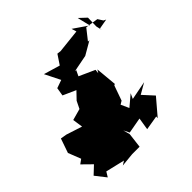

<svg xmlns="http://www.w3.org/2000/svg" viewBox="-217 -989 1199 1199"><g transform="rotate(-45 382.5 -389.5)"><path d="M700 -655 691 -695 693 -771 646 -815 667 -728 571 -794 581 -761 424 -744 399 -747 357 -684 249 -716 300 -614 246 -595 237 -540 322 -502 276 -454 252 -405 176 -384 186 -316 81 -350 40 -357 7 -262 40 -178 11 -157 72 -97 20 -48 75 22 95 -11 221 19 194 36 285 27H351L363 -72L351 -117L370 -79L475 -98L462 -17L558 -33L557 -19L649 -127L585 -197L656 -238L532 -214L548 -249L477 -189L448 -253L347 -234L318 -213L292 -140L387 -150L457 -184L437 -233L475 -256L510 -355L519 -360L506 -501L493 -480L496 -507L392 -554L443 -662L409 -591L399 -592L512 -614L600 -665H587L643 -736L728 -723L749 -690L765 -682L698 -670Z"/></g></svg>

Font: Hussar Lance
Style: Italic
Weight: 700
Foundry: Cannot Into Space Fonts, PlusOne Fonts
Version: Version 2.27